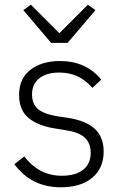

<svg xmlns="http://www.w3.org/2000/svg" viewBox="-20 -783 517 815"><path d="M267 -601H197L79 -740L111 -763L232 -642L353 -763L385 -740ZM238 12Q113 12 41 -86L83 -119Q146 -37 242 -37Q301 -37 333 -62.5Q365 -88 365 -134Q365 -175 340 -198.5Q315 -222 260 -230L218 -237Q143 -248 102 -281.5Q61 -315 61 -380Q61 -450 109.5 -487Q158 -524 235 -524Q345 -524 410 -445L372 -410Q317 -475 232 -475Q177 -475 146.5 -450.5Q116 -426 116 -383Q116 -340 142.5 -319Q169 -298 226 -289L267 -283Q345 -271 382.5 -236Q420 -201 420 -140Q420 -69 371.5 -28.5Q323 12 238 12Z"/></svg>

Font: IBM Plex Sans Light
Style: Regular
Weight: 300
Designer: Mike Abbink, Paul van der Laan, Pieter van Rosmalen
Foundry: Bold Monday
Version: Version 3.0